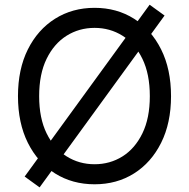

<svg xmlns="http://www.w3.org/2000/svg" viewBox="-20 -771 801 814"><path d="M380.9 10.3Q287.1 10.3 213.6 -35.6Q140.1 -81.5 98.1 -165.5Q56.2 -249.5 56.2 -363.3Q56.2 -477.5 98.1 -561.5Q140.1 -645.5 213.6 -691.7Q287.1 -737.8 380.9 -737.8Q475.1 -737.8 548.1 -691.7Q621.1 -645.5 663.1 -561.5Q705.1 -477.5 705.1 -363.3Q705.1 -249.5 663.1 -165.5Q621.1 -81.5 548.1 -35.6Q475.1 10.3 380.9 10.3ZM380.9 -74.7Q446.3 -74.7 499.3 -107.9Q552.2 -141.1 583.7 -205.6Q615.2 -270 615.2 -363.3Q615.2 -457 583.7 -521.7Q552.2 -586.4 499.3 -619.6Q446.3 -652.8 380.9 -652.8Q315.4 -652.8 262.2 -619.4Q209 -585.9 177.5 -521.5Q146 -457 146 -363.3Q146 -270 177.5 -205.8Q209 -141.6 262.2 -108.2Q315.4 -74.7 380.9 -74.7ZM147.9 23.4 84.5 -22.5 614.3 -751 677.7 -705.1Z"/></svg>

Font: Inter 18pt
Style: Regular
Weight: 400
Designer: Rasmus Andersson
Foundry: rsms
Version: Version 4.001;git-66647c0bb